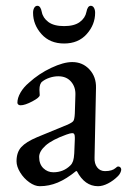

<svg xmlns="http://www.w3.org/2000/svg" viewBox="-20 -628 439 662"><path d="M37 0ZM37 -72Q37 -103 53.5 -121Q70 -139 108 -155L210 -197Q229 -205 233 -211Q237 -217 238 -237L240 -301Q241 -328 225 -346.5Q209 -365 181 -365Q166 -365 151 -360Q136 -355 126 -347Q116 -340 116 -318L117 -300Q117 -292 91.5 -278.5Q66 -265 51 -265Q46 -265 43 -267.5Q40 -270 40 -274Q40 -290 50.5 -308.5Q61 -327 80 -343Q114 -374 156.5 -394Q199 -414 229 -414Q265 -414 288.5 -388.5Q312 -363 311 -325L306 -85Q305 -64 315 -51Q325 -38 342 -38Q367 -38 379 -49Q384 -54 387 -54Q392 -54 395 -51Q398 -48 398 -43Q398 -39 395 -32.5Q392 -26 387 -21Q371 -5 352.5 4.5Q334 14 318 14Q272 14 245 -38H242Q209 -11 179 1.5Q149 14 117 14Q100 14 81 0.5Q62 -13 49.5 -33.5Q37 -54 37 -72ZM223 -58Q229 -64 232 -73Q235 -82 236 -99L238 -148V-154Q238 -162 236 -165.5Q234 -169 229 -169Q223 -169 209 -164Q159 -146 137 -126Q115 -106 115 -87Q115 -62 129.5 -48Q144 -34 164 -34Q199 -34 223 -58ZM94 -584Q94 -594 98 -601Q102 -608 109 -608Q120 -608 124 -587Q128 -566 147 -552Q166 -538 201 -538Q236 -538 255 -552Q274 -566 278 -587Q282 -608 293 -608Q300 -608 304 -601Q308 -594 308 -584Q308 -543 279 -510.5Q250 -478 201 -478Q152 -478 123 -510.5Q94 -543 94 -584Z"/></svg>

Font: EB Garamond
Style: Regular
Weight: 400
Designer: Georg Duffner and Octavio Pardo
Foundry: Georg Duffner
Version: Version 1.000; ttfautohint (v1.6)